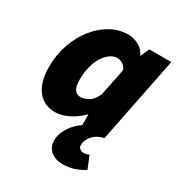

<svg xmlns="http://www.w3.org/2000/svg" viewBox="-173 -630 904 968"><g transform="rotate(30 279.0 -146.0)"><path d="M332 220Q290 220 263 198Q236 176 236 136Q236 108 248.5 81.5Q261 55 280.5 34Q300 13 320 0V-62H318Q285 -28 244.5 -8Q204 12 168 12Q102 12 65 -36Q28 -84 28 -172Q28 -243 50 -305Q72 -367 109.5 -413.5Q147 -460 194.5 -486Q242 -512 294 -512Q326 -512 355.5 -495.5Q385 -479 398 -450H400L422 -500H550L450 0Q410 9 387 34.5Q364 60 364 90Q364 103 373.5 110.5Q383 118 396 118Q407 118 413.5 115.5Q420 113 426 110L456 182Q432 198 401 209Q370 220 332 220ZM240 -118Q260 -118 284.5 -131Q309 -144 328 -184L360 -344Q351 -364 335.5 -373Q320 -382 306 -382Q284 -382 264 -368Q244 -354 228 -329Q212 -304 203 -269Q194 -234 194 -192Q194 -153 206.5 -135.5Q219 -118 240 -118Z"/></g></svg>

Font: Source Sans 3 ExtraLight Black
Style: Italic
Weight: 900
Italic angle: -11°
Version: Version 3.052;hotconv 1.1.0;makeotfexe 2.6.0